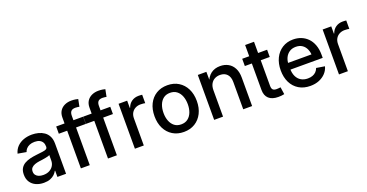

<svg xmlns="http://www.w3.org/2000/svg" viewBox="-34 -1444 4113 2151"><g transform="rotate(-20 2022.5 -369.0)"><path d="M221.7 10.7Q169.9 10.7 128.7 -7.8Q87.4 -26.4 63.2 -62.7Q39.1 -99.1 39.1 -151.9Q39.1 -197.8 56.6 -227.1Q74.2 -256.3 104 -273.4Q133.8 -290.5 170.9 -299.3Q208 -308.1 247.1 -312.5Q295.4 -318.4 325 -322Q354.5 -325.7 368.2 -334.2Q381.8 -342.8 381.8 -361.3V-364.7Q381.8 -393.6 369.9 -414.1Q357.9 -434.6 334.7 -445.8Q311.5 -457 277.3 -457Q242.7 -457 217.3 -446.3Q191.9 -435.5 176.3 -418Q160.6 -400.4 154.8 -379.9L53.7 -397.5Q66.9 -446.3 99.1 -478.8Q131.3 -511.2 177.2 -527.6Q223.1 -543.9 276.9 -543.9Q314.5 -543.9 352.1 -534.4Q389.6 -524.9 420.2 -503.9Q450.7 -482.9 469 -447.5Q487.3 -412.1 487.3 -359.4V0H384.3V-74.2H379.9Q369.6 -53.2 349.4 -33.7Q329.1 -14.2 297.6 -1.7Q266.1 10.7 221.7 10.7ZM244.6 -74.2Q289.1 -74.2 319.8 -91.3Q350.6 -108.4 366.5 -136Q382.3 -163.6 382.3 -195.3V-262.2Q376.5 -256.8 361.6 -252.7Q346.7 -248.5 327.1 -244.9Q307.6 -241.2 287.8 -238.5Q268.1 -235.8 252.9 -233.9Q223.6 -230 198.5 -220.7Q173.3 -211.4 158.4 -194.8Q143.6 -178.2 143.6 -150.4Q143.6 -126 156.5 -108.9Q169.4 -91.8 192.1 -83Q214.8 -74.2 244.6 -74.2Z M886.2 -535.6V-449.2H564.5V-535.6ZM664.1 0V-605.5Q664.1 -652.8 684.8 -685.1Q705.6 -717.3 741.5 -733.9Q777.3 -750.5 821.3 -750.5Q849.6 -750.5 871.1 -746.8Q892.6 -743.2 901.9 -740.2L884.8 -654.3Q878.4 -655.8 865.5 -657.7Q852.5 -659.7 837.9 -659.7Q801.8 -659.7 785.9 -642.3Q770 -625 770 -589.8V0Z M1209.5 -535.6V-449.2H887.7V-535.6ZM987.3 0V-605.5Q987.3 -652.8 1008.1 -685.1Q1028.8 -717.3 1064.7 -733.9Q1100.6 -750.5 1144.5 -750.5Q1172.9 -750.5 1194.3 -746.8Q1215.8 -743.2 1225.1 -740.2L1208 -654.3Q1201.7 -655.8 1188.7 -657.7Q1175.8 -659.7 1161.1 -659.7Q1125 -659.7 1109.1 -642.3Q1093.3 -625 1093.3 -589.8V0Z M1308.1 0V-535.6H1410.6V-449.7H1415Q1429.7 -493.2 1465.1 -518.1Q1500.5 -543 1548.8 -543Q1559.6 -543 1571.8 -542.2Q1584 -541.5 1591.3 -540.5V-439.9Q1585.4 -441.9 1569.3 -443.6Q1553.2 -445.3 1535.6 -445.3Q1501.5 -445.3 1473.6 -430.4Q1445.8 -415.5 1429.9 -388.2Q1414.1 -360.8 1414.1 -322.8V0Z M1890.6 11.7Q1814.9 11.7 1758.1 -23.2Q1701.2 -58.1 1669.9 -120.6Q1638.7 -183.1 1638.7 -265.6Q1638.7 -349.1 1669.9 -411.9Q1701.2 -474.6 1758.1 -509.5Q1814.9 -544.4 1890.6 -544.4Q1966.8 -544.4 2023.4 -509.5Q2080.1 -474.6 2111.6 -411.9Q2143.1 -349.1 2143.1 -265.6Q2143.1 -183.1 2111.6 -120.6Q2080.1 -58.1 2023.4 -23.2Q1966.8 11.7 1890.6 11.7ZM1890.6 -78.6Q1938.5 -78.6 1970.7 -103.5Q2002.9 -128.4 2019.3 -170.7Q2035.6 -212.9 2035.6 -265.6Q2035.6 -318.8 2019.3 -361.6Q2002.9 -404.3 1970.7 -429.2Q1938.5 -454.1 1890.6 -454.1Q1842.8 -454.1 1810.8 -429.2Q1778.8 -404.3 1762.5 -361.8Q1746.1 -319.3 1746.1 -265.6Q1746.1 -212.9 1762.5 -170.7Q1778.8 -128.4 1810.8 -103.5Q1842.8 -78.6 1890.6 -78.6Z M2358.9 -314.5V0H2252.9V-535.6H2355L2356 -403.8H2340.3Q2364.7 -476.1 2409.9 -510Q2455.1 -543.9 2519.5 -543.9Q2574.2 -543.9 2616.2 -520.5Q2658.2 -497.1 2681.9 -451.4Q2705.6 -405.8 2705.6 -338.4V0H2599.6V-325.2Q2599.6 -385.3 2569.3 -418Q2539.1 -450.7 2485.4 -450.7Q2449.2 -450.7 2420.7 -435.3Q2392.1 -419.9 2375.5 -389.6Q2358.9 -359.4 2358.9 -314.5Z M3079.1 -535.6V-449.2H2782.2V-535.6ZM2865.7 -669.4H2971.7V-144Q2971.7 -112.3 2984.9 -98.4Q2998 -84.5 3029.3 -84.5Q3039.1 -84.5 3052.7 -85.7Q3066.4 -86.9 3076.7 -88.4L3089.4 -2.4Q3073.2 1.5 3054.2 3.2Q3035.2 4.9 3017.6 4.9Q2943.4 4.9 2904.5 -30.8Q2865.7 -66.4 2865.7 -133.8Z M3398.4 11.7Q3319.3 11.7 3262 -23.2Q3204.6 -58.1 3173.8 -120.4Q3143.1 -182.6 3143.1 -265.1Q3143.1 -347.2 3173.8 -410.2Q3204.6 -473.1 3260.5 -508.8Q3316.4 -544.4 3390.1 -544.4Q3439.9 -544.4 3483.6 -527.6Q3527.3 -510.7 3561 -477.1Q3594.7 -443.4 3614 -392.1Q3633.3 -340.8 3633.3 -271.5V-236.8H3198.2V-316.4H3578.1L3529.8 -290.5Q3529.8 -340.3 3513.7 -377.4Q3497.6 -414.6 3466.6 -435.5Q3435.5 -456.5 3391.1 -456.5Q3346.2 -456.5 3314.5 -435.3Q3282.7 -414.1 3265.6 -378.4Q3248.5 -342.8 3248.5 -298.3V-247.6Q3248.5 -193.8 3267.1 -155.3Q3285.6 -116.7 3319.6 -96.7Q3353.5 -76.7 3399.4 -76.7Q3430.7 -76.7 3455.8 -85.7Q3481 -94.7 3498.5 -112.5Q3516.1 -130.4 3524.9 -155.8L3625 -139.6Q3613.3 -94.7 3581.8 -60.8Q3550.3 -26.9 3503.7 -7.6Q3457 11.7 3398.4 11.7Z M3741.2 0V-535.6H3843.8V-449.7H3848.1Q3862.8 -493.2 3898.2 -518.1Q3933.6 -543 3981.9 -543Q3992.7 -543 4004.9 -542.2Q4017.1 -541.5 4024.4 -540.5V-439.9Q4018.6 -441.9 4002.4 -443.6Q3986.3 -445.3 3968.8 -445.3Q3934.6 -445.3 3906.7 -430.4Q3878.9 -415.5 3863 -388.2Q3847.2 -360.8 3847.2 -322.8V0Z"/></g></svg>

Font: Inter 20pt Medium
Style: Regular
Weight: 500
Version: Version 4.001;git-66647c0bb